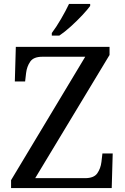

<svg xmlns="http://www.w3.org/2000/svg" viewBox="-20 -951 632 971"><path d="M36 0V-40L411 -664H194Q150 -664 133 -639.5Q116 -615 112 -582L107 -539H55L60 -714H534V-673L158 -50H410Q455 -50 472 -74.5Q489 -99 493 -132L498 -175H550L545 0ZM242 -784Q264 -813 288.5 -855Q313 -897 329 -931H436V-921Q424 -904 397 -875Q370 -846 338.5 -817.5Q307 -789 280 -771H242Z"/></svg>

Font: Noto Serif Oriya
Style: Regular
Weight: 400
Designer: David Williams
Foundry: Google LLC, David Williams
Version: Version 1.051; ttfautohint (v1.8.4.7-5d5b)